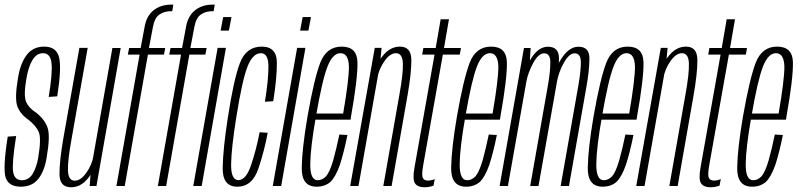

<svg xmlns="http://www.w3.org/2000/svg" viewBox="-23 -806 3456 832"><path d="M67.5 3Q116.5 3 143.5 -31.5Q170.5 -66 179.5 -125.5Q195.5 -218 183 -253.2Q170.5 -288.5 133.5 -318Q102.5 -337 90.5 -363.8Q78.5 -390.5 91 -463Q99 -514 117 -544.8Q135 -575.5 163.5 -575.5Q195.5 -575.5 200.2 -532.2Q205 -489 188 -386L225 -388.5Q244.5 -512.5 232.8 -558.2Q221 -604 168.5 -604Q119 -604 91.5 -566.2Q64 -528.5 54.5 -465Q40 -378.5 52.2 -345.2Q64.5 -312 99 -288Q133.5 -261 145 -233.8Q156.5 -206.5 143 -125.5Q136 -82 119 -53.5Q102 -25 71.5 -25Q40 -25 34 -61Q28 -97 47 -216.5L10.5 -214Q-11.5 -74.5 1.8 -35.8Q15 3 67.5 3Z M365.5 0H395L500 -598H464L371 -70ZM357 -598.5H321L251.5 -206.5Q234.5 -108.5 234.8 -51.5Q235 5.5 285 5.5Q326 5.5 356.8 -31.5Q387.5 -68.5 395.5 -112.5L382 -130Q375.5 -92 351.2 -57.5Q327 -23 301 -23Q273 -23 271.5 -66.8Q270 -110.5 287 -203.5Z M481.5 0H517.5L618 -569.5H687.5L693 -598H622.5L639.5 -688Q646.5 -728 667.5 -742.8Q688.5 -757.5 718 -757.5H723.5L728 -786H719Q674 -786 643 -761.8Q612 -737.5 603.5 -689L586.5 -598H536.5L531 -569.5H582ZM661 0H697L797.5 -569.5H867L872.5 -598H802L819 -688Q826 -728 847 -742.8Q868 -757.5 897.5 -757.5H903L907.5 -786H898.5Q853.5 -786 822.5 -761.8Q791.5 -737.5 783 -689L766 -598H716L710.5 -569.5H761.5ZM814.5 0H851L956 -598.5H920ZM944 -732 933 -673.5H969L980 -732Z M1005.5 3Q1070.5 3 1097 -76.5Q1123.5 -156 1137 -230.5L1102 -233Q1088.5 -161.5 1066 -93.5Q1043.5 -25.5 1010.5 -25.5Q977.5 -25.5 978.5 -94.5Q979.5 -163.5 1000.5 -295Q1026 -456.5 1049 -516Q1072 -575.5 1107.5 -575.5Q1140 -575.5 1140.2 -518.5Q1140.5 -461.5 1125 -365L1161 -367.5Q1177 -466 1176.8 -535Q1176.5 -604 1111 -604Q1043.5 -604 1016.5 -532.5Q989.5 -461 964 -294.5Q943 -158.5 942 -77.8Q941 3 1005.5 3Z M1159 0H1195.5L1300.5 -598.5H1264.5ZM1288.5 -732 1277.5 -673.5H1313.5L1324.5 -732Z M1349 3 1354 -25Q1320.5 -25 1321.5 -95.5Q1322 -165 1346 -301Q1373.5 -460.5 1396.5 -518.5Q1419 -575.5 1452.5 -575.5Q1487 -575.5 1489 -518.5Q1489.5 -462.5 1464 -314H1342L1337.5 -287.5H1496Q1497.5 -295 1498 -301Q1527.5 -467 1526 -536Q1524.5 -604 1457.5 -604Q1391.5 -604 1364.5 -533.5Q1338 -463.5 1309.5 -301Q1286 -163.5 1284.5 -80Q1283 3 1349 3ZM1354 -25 1349 3Q1384 3 1408 -17Q1430.5 -37.5 1450 -92Q1467.5 -146.5 1482.5 -221L1447.5 -223Q1435 -162 1420.5 -110Q1405 -58.5 1389.5 -41.5Q1373 -25 1354 -25Z M1494.5 0H1530.5L1624 -530.5L1630.5 -598.5H1601ZM1638 0H1674L1742.5 -390Q1760 -489 1759.5 -546.5Q1759 -604 1710 -604Q1669.5 -604 1638.2 -567.2Q1607 -530.5 1599 -486L1612.5 -469Q1619 -507 1643 -541.2Q1667 -575.5 1692.5 -575.5Q1721 -575.5 1722.8 -531.8Q1724.5 -488 1707.5 -394.5Z M1815.5 5.5Q1836 5.5 1855.5 -1.5L1861 -30Q1846 -23.5 1831.5 -23.5Q1815 -23.5 1809.2 -35Q1803.5 -46.5 1810.5 -88L1896 -569.5H1969.5L1974.5 -598H1901L1922.5 -722.5H1886.5L1865 -598H1811.5L1806.5 -569.5H1860L1772.5 -76.5Q1764 -26 1776.2 -10.2Q1788.5 5.5 1815.5 5.5Z M1996.5 3 2001.5 -25Q1968 -25 1969 -95.5Q1969.5 -165 1993.5 -301Q2021 -460.5 2044 -518.5Q2066.5 -575.5 2100 -575.5Q2134.5 -575.5 2136.5 -518.5Q2137 -462.5 2111.5 -314H1989.5L1985 -287.5H2143.5Q2145 -295 2145.5 -301Q2175 -467 2173.5 -536Q2172 -604 2105 -604Q2039 -604 2012 -533.5Q1985.5 -463.5 1957 -301Q1933.5 -163.5 1932 -80Q1930.5 3 1996.5 3ZM2001.5 -25 1996.5 3Q2031.5 3 2055.5 -17Q2078 -37.5 2097.5 -92Q2115 -146.5 2130 -221L2095 -223Q2082.5 -162 2068 -110Q2052.5 -58.5 2037 -41.5Q2020.5 -25 2001.5 -25Z M2142 0H2178L2272.5 -534.5L2276.5 -598H2247.5ZM2274.5 0H2310.5L2387.5 -434.5Q2398.5 -499.5 2399.2 -551.5Q2400 -603.5 2351.5 -603.5Q2313 -603.5 2282.5 -559Q2252 -514.5 2243.5 -467.5L2256.5 -446.5Q2265 -492.5 2288 -533.8Q2311 -575 2335 -575Q2361.5 -575 2361.8 -536.2Q2362 -497.5 2351.5 -437ZM2406.5 0H2442.5L2519 -434.5Q2530.5 -499 2531.2 -551.2Q2532 -603.5 2484 -603.5Q2445.5 -603.5 2414.5 -559Q2383.5 -514.5 2375.5 -467.5L2389.5 -446.5Q2397 -492.5 2420.2 -533.8Q2443.5 -575 2467 -575Q2494 -575 2494 -536.2Q2494 -497.5 2483.5 -437Z M2588.5 3 2593.5 -25Q2560 -25 2561 -95.5Q2561.5 -165 2585.5 -301Q2613 -460.5 2636 -518.5Q2658.5 -575.5 2692 -575.5Q2726.5 -575.5 2728.5 -518.5Q2729 -462.5 2703.5 -314H2581.5L2577 -287.5H2735.5Q2737 -295 2737.5 -301Q2767 -467 2765.5 -536Q2764 -604 2697 -604Q2631 -604 2604 -533.5Q2577.5 -463.5 2549 -301Q2525.5 -163.5 2524 -80Q2522.5 3 2588.5 3ZM2593.5 -25 2588.5 3Q2623.5 3 2647.5 -17Q2670 -37.5 2689.5 -92Q2707 -146.5 2722 -221L2687 -223Q2674.5 -162 2660 -110Q2644.5 -58.5 2629 -41.5Q2612.5 -25 2593.5 -25Z M2734 0H2770L2863.5 -530.5L2870 -598.5H2840.5ZM2877.5 0H2913.5L2982 -390Q2999.5 -489 2999 -546.5Q2998.5 -604 2949.5 -604Q2909 -604 2877.8 -567.2Q2846.5 -530.5 2838.5 -486L2852 -469Q2858.5 -507 2882.5 -541.2Q2906.5 -575.5 2932 -575.5Q2960.5 -575.5 2962.2 -531.8Q2964 -488 2947 -394.5Z M3055 5.5Q3075.5 5.5 3095 -1.5L3100.5 -30Q3085.5 -23.5 3071 -23.5Q3054.5 -23.5 3048.8 -35Q3043 -46.5 3050 -88L3135.5 -569.5H3209L3214 -598H3140.5L3162 -722.5H3126L3104.5 -598H3051L3046 -569.5H3099.5L3012 -76.5Q3003.5 -26 3015.8 -10.2Q3028 5.5 3055 5.5Z M3236 3 3241 -25Q3207.5 -25 3208.5 -95.5Q3209 -165 3233 -301Q3260.5 -460.5 3283.5 -518.5Q3306 -575.5 3339.5 -575.5Q3374 -575.5 3376 -518.5Q3376.5 -462.5 3351 -314H3229L3224.5 -287.5H3383Q3384.5 -295 3385 -301Q3414.5 -467 3413 -536Q3411.5 -604 3344.5 -604Q3278.5 -604 3251.5 -533.5Q3225 -463.5 3196.5 -301Q3173 -163.5 3171.5 -80Q3170 3 3236 3ZM3241 -25 3236 3Q3271 3 3295 -17Q3317.5 -37.5 3337 -92Q3354.5 -146.5 3369.5 -221L3334.5 -223Q3322 -162 3307.5 -110Q3292 -58.5 3276.5 -41.5Q3260 -25 3241 -25Z"/></svg>

Font: Anybody ExtraCondensed ExtraLight
Style: Italic
Weight: 250
Width: 2
Italic angle: -10°
Version: Version 1.113;gftools[0.9.25]